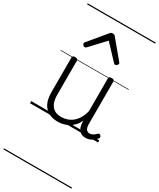

<svg xmlns="http://www.w3.org/2000/svg" viewBox="-331 -1044 1307 1578"><g transform="rotate(30 323.0 -255.0)"><path d="M270 18Q222 18 185 -1.5Q148 -21 127.5 -61.5Q107 -102 107 -166V-496Q107 -505 113 -509.5Q119 -514 132 -514Q146 -514 152.5 -509.5Q159 -505 159 -496V-171Q159 -127 171.5 -95.5Q184 -64 210 -47Q236 -30 277 -30Q306 -30 333 -39Q360 -48 383 -66.5Q406 -85 424 -115Q442 -145 452 -186V-496Q452 -506 458.5 -510.5Q465 -515 479 -515Q492 -515 498 -510.5Q504 -506 504 -496V-93Q504 -73 508.5 -58.5Q513 -44 523 -36.5Q533 -29 547 -29Q557 -29 567 -32.5Q577 -36 587 -43Q597 -50 607 -61Q613 -67 620 -66.5Q627 -66 633 -59Q638 -54 639.5 -47Q641 -40 636 -34Q625 -19 609 -7Q593 5 575 12Q557 19 537 19Q517 19 502 13Q487 7 476 -5Q465 -17 459 -35Q453 -53 452 -76V-97Q437 -63 415.5 -41Q394 -19 370 -6Q346 7 320.5 12.5Q295 18 270 18ZM158 -623Q150 -623 142.5 -631Q135 -639 135 -647Q135 -649 136 -652Q137 -655 140 -659L278 -825Q283 -831 288.5 -834Q294 -837 303 -837Q312 -837 317.5 -834Q323 -831 328 -825L466 -659Q470 -655 471 -652Q472 -649 472 -647Q472 -639 464 -631Q456 -623 448 -623Q443 -623 439.5 -625.5Q436 -628 432 -632L303 -769L175 -632Q171 -628 167 -625.5Q163 -623 158 -623ZM0 428H646V438H0ZM0 -20H646V0H0ZM0 -505H646V-500H0ZM0 -948H646V-938H0Z"/></g></svg>

Font: Playwrite US Modern Guides
Style: Regular
Weight: 400
Designer: Veronika Burian, José Scaglione
Foundry: TypeTogether
Version: Version 1.003